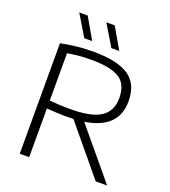

<svg xmlns="http://www.w3.org/2000/svg" viewBox="-166 -1065 1048 1185"><g transform="rotate(20 358.5 -472.5)"><path d="M102 0V-725.5Q146.5 -734.5 198.5 -741Q250.5 -747.5 316.5 -747.5Q472.5 -747.5 547.5 -697.2Q622.5 -647 622.5 -532.5Q622.5 -354.5 408.5 -321.5L676 0H601L340 -315Q320.5 -314 299 -314Q260 -314 229.5 -315.8Q199 -317.5 164 -320V0ZM301.5 -365.5Q440.5 -365.5 501.2 -406.8Q562 -448 562 -531Q562 -623.5 504.2 -659.8Q446.5 -696 318.5 -696Q268 -696 233.2 -692.2Q198.5 -688.5 164 -682.5V-372Q201.5 -368.5 229.2 -367Q257 -365.5 301.5 -365.5ZM410.5 -806 326.5 -945H382L462.5 -806ZM232.5 -806 149 -945H204.5L284.5 -806Z"/></g></svg>

Font: Encode Sans Expanded Expanded Light
Style: Regular
Weight: 300
Width: 7
Designer: Multiple Designers
Foundry: Impallari Type
Version: Version 3.000; ttfautohint (v1.8.3) -l 8 -r 50 -G 200 -x 14 